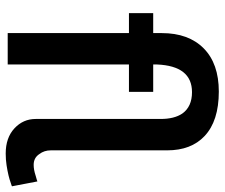

<svg xmlns="http://www.w3.org/2000/svg" viewBox="-77 -703 787 673"><g transform="rotate(90 316.5 -366.5)"><path d="M610 -102 596 -98Q575 -91 558 -91Q533 -91 520 -111Q507 -128 507 -151V-559Q507 -643 457 -690Q404 -740 301 -740Q203 -740 149.5 -687Q96 -634 96 -540V-510H26V-425H96V0H206V-425H302V-510H206V-523Q211 -646 303 -646Q354 -646 378 -612Q397 -584 397 -536V-98Q397 -54 430 -23.5Q463 7 518 7Q540 7 559 4Q598 -2 622 -11Q632 -14 633 -15L616 -104Z"/></g></svg>

Font: RT Raleway SemiBold
Style: Regular
Weight: 400
Designer: Matt McInerney, Pablo Impallari, Rodrigo Fuenzalida — Edited by Milan Moffatt in April 2016
Foundry: Matt McInerney, Pablo Impallari, Rodrigo Fuenzalida — Edited by Milan Moffatt in April 2016
Version: Version 3.001